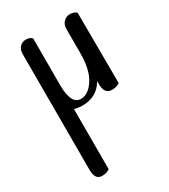

<svg xmlns="http://www.w3.org/2000/svg" viewBox="-202 -547 897 1021"><g transform="rotate(-30 246.5 -36.5)"><path d="M164 -438V-151Q164 -32 224 -32Q270 -32 306 -87.5Q342 -143 342 -244V-391Q342 -421 359 -436.5Q376 -452 394 -452Q423 -452 437 -438L439 -5Q420 9 392 9Q345 9 345 -52V-71Q303 3 212 3Q188 3 164 -4V365Q145 379 117 379Q74 379 74 318V-391Q74 -421 89 -436.5Q104 -452 127 -452Q150 -452 164 -438Z"/></g></svg>

Font: Sofia
Style: Regular
Weight: 400
Designer: Paula Nazal and Daniel Hernndez
Foundry: Paula Nazal, Daniel Hernndez
Version: Version 1.001